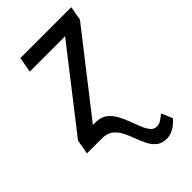

<svg xmlns="http://www.w3.org/2000/svg" viewBox="-233 -601 886 886"><g transform="rotate(-45 210.0 -157.5)"><path d="M39.6 -74.2 131.3 -73.2Q161.1 -71.3 180.9 -55.4Q200.7 -39.6 214.1 -15.4Q227.5 8.8 237.3 35.4Q247.1 62 256.6 85.7Q266.1 109.4 278.1 124.8Q290 140.1 307.6 140.6Q324.7 141.1 339.1 131.3Q353.5 121.6 365.7 111.3L388.7 165.5Q372.6 184.6 350.6 198.7Q328.6 212.9 302.2 212.9Q272 212.9 253.2 198.2Q234.4 183.6 222.4 160.2Q210.4 136.7 200.7 110.1Q190.9 83.5 179.2 59.3Q167.5 35.2 148.9 18.8Q130.4 2.4 100.1 0H25.9ZM407.2 -459.5 48.3 0H-6.3L6.3 -71.3L362.8 -528.3H419.4ZM382.8 -528.3 369.6 -453.6H73.7L87.4 -528.3Z"/></g></svg>

Font: Roboto Condensed
Style: Italic
Weight: 400
Italic angle: -12°
Designer: Christian Robertson
Foundry: Google
Version: Version 3.0